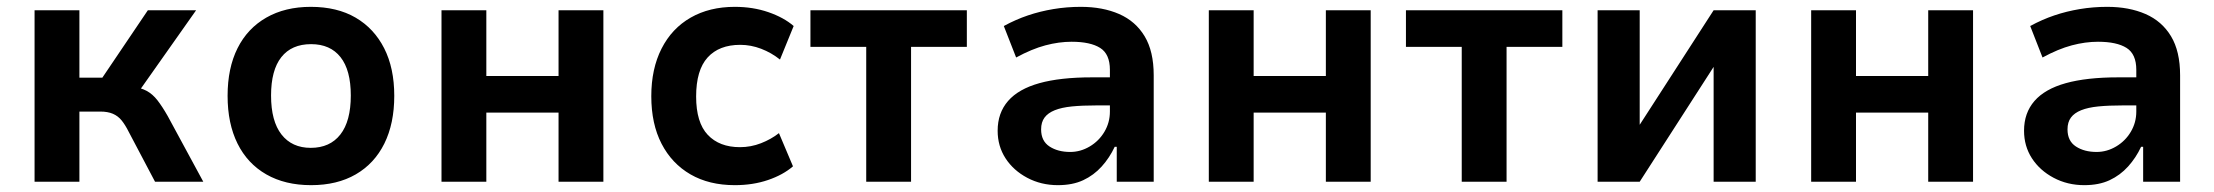

<svg xmlns="http://www.w3.org/2000/svg" viewBox="-20 -531 6470 561"><path d="M81 0V-501H212V-304H279L412 -501H553L376 -250L362 -279Q391 -275 408.5 -265.5Q426 -256 440 -238Q454 -220 470 -192L574 0H433L356 -146Q346 -166 335.5 -179Q325 -192 310 -198.5Q295 -205 273 -205H212V0Z M889 10Q813 10 758 -21.5Q703 -53 674 -111.5Q645 -170 645 -251Q645 -332 674 -390Q703 -448 758 -479.5Q813 -511 888 -511Q965 -511 1019 -479.5Q1073 -448 1102.5 -390Q1132 -332 1132 -251Q1132 -170 1103 -111.5Q1074 -53 1019.5 -21.5Q965 10 889 10ZM888 -99Q944 -99 974.5 -138Q1005 -177 1005 -252Q1005 -326 975 -364Q945 -402 889 -402Q832 -402 802 -364Q772 -326 772 -252Q772 -177 802.5 -138Q833 -99 888 -99Z M1270 0V-501H1401V-309H1612V-501H1743V0H1612V-202H1401V0Z M2127 10Q2052 10 1997.5 -21.5Q1943 -53 1913 -111Q1883 -169 1883 -250Q1883 -330 1913 -389Q1943 -448 1998 -479.5Q2053 -511 2127 -511Q2180 -511 2225 -495.5Q2270 -480 2299 -455L2259 -357Q2234 -377 2204 -388.5Q2174 -400 2143 -400Q2081 -400 2047.5 -363Q2014 -326 2014 -249Q2014 -173 2048 -137Q2082 -101 2142 -101Q2174 -101 2203.5 -112.5Q2233 -124 2256 -142L2297 -45Q2268 -20 2224 -5Q2180 10 2127 10Z M2511 0V-394H2348V-501H2805V-394H2642V0Z M3071 10Q3022 10 2981.5 -11.5Q2941 -33 2918 -68.5Q2895 -104 2895 -149Q2895 -201 2925.5 -236Q2956 -271 3017 -288Q3078 -305 3170 -305H3241V-223H3184Q3142 -223 3112 -220Q3082 -217 3062 -209Q3042 -201 3032 -187.5Q3022 -174 3022 -153Q3022 -119 3046.5 -103Q3071 -87 3107 -87Q3137 -87 3164 -103Q3191 -119 3207 -146Q3223 -173 3223 -205V-327Q3223 -373 3194.5 -391Q3166 -409 3111 -409Q3074 -409 3034.5 -398.5Q2995 -388 2949 -363L2913 -455Q2948 -474 2983.5 -486Q3019 -498 3058 -504.5Q3097 -511 3138 -511Q3202 -511 3250 -490Q3298 -469 3324.5 -425Q3351 -381 3351 -311V0H3243V-102H3237Q3222 -70 3199 -44.5Q3176 -19 3145 -4.5Q3114 10 3071 10Z M3512 0V-501H3643V-309H3854V-501H3985V0H3854V-202H3643V0Z M4251 0V-394H4088V-501H4545V-394H4382V0Z M4648 0V-501H4771V-154H4763L4987 -501H5110V0H4987V-348H4995L4771 0Z M5272 0V-501H5403V-309H5614V-501H5745V0H5614V-202H5403V0Z M6070 10Q6021 10 5980.5 -11.5Q5940 -33 5917 -68.5Q5894 -104 5894 -149Q5894 -201 5924.5 -236Q5955 -271 6016 -288Q6077 -305 6169 -305H6240V-223H6183Q6141 -223 6111 -220Q6081 -217 6061 -209Q6041 -201 6031 -187.5Q6021 -174 6021 -153Q6021 -119 6045.5 -103Q6070 -87 6106 -87Q6136 -87 6163 -103Q6190 -119 6206 -146Q6222 -173 6222 -205V-327Q6222 -373 6193.5 -391Q6165 -409 6110 -409Q6073 -409 6033.5 -398.5Q5994 -388 5948 -363L5912 -455Q5947 -474 5982.5 -486Q6018 -498 6057 -504.5Q6096 -511 6137 -511Q6201 -511 6249 -490Q6297 -469 6323.5 -425Q6350 -381 6350 -311V0H6242V-102H6236Q6221 -70 6198 -44.5Q6175 -19 6144 -4.5Q6113 10 6070 10Z"/></svg>

Font: Nunito Sans 7pt SemiCondensed
Style: Bold
Weight: 700
Width: 4
Designer: Vernon Adams
Foundry: Vernon Adams
Version: Version 3.101;gftools[0.9.27]